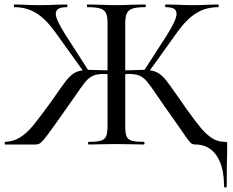

<svg xmlns="http://www.w3.org/2000/svg" viewBox="-20 -645 1038 857"><path d="M994 0V31Q992 83 992 187Q992 192 986 192Q980 192 980 187Q980 97 946 48.5Q912 0 852 0Q841 0 834.5 -4.5Q828 -9 811 -32.5Q794 -56 766 -97Q754 -114 741.5 -132Q729 -150 716 -168L685 -213Q653 -261 637 -280Q621 -299 603 -307Q585 -315 554 -315Q544 -315 539 -314V-81Q539 -50 545 -36Q551 -22 568 -17Q585 -12 622 -12Q625 -12 625 -6Q625 0 622 0Q589 0 570 -1L496 -2L427 -1Q408 0 376 0Q373 0 373 -6Q373 -12 376 -12Q413 -12 430 -17Q447 -22 453.5 -36.5Q460 -51 460 -81V-314Q454 -315 444 -315Q413 -315 394.5 -306.5Q376 -298 360 -278.5Q344 -259 311 -210L282 -169Q219 -79 195.5 -47.5Q172 -16 162 -8Q152 0 139 0H3Q1 0 1 -6Q1 -12 3 -12Q40 -13 70 -32Q100 -51 128 -85Q156 -119 206 -188Q205 -186 229 -221Q261 -267 276.5 -286.5Q292 -306 308.5 -317Q325 -328 349 -331L227 -501Q184 -561 141 -587Q98 -613 44 -613Q42 -613 42 -619Q42 -625 44 -625L83 -624Q121 -622 156 -622Q189 -622 233 -624L279 -625Q281 -625 281 -619Q281 -613 279 -613Q253 -613 241 -606Q229 -599 229 -583Q229 -557 274 -487L373 -333H387Q400 -333 460 -331V-544Q460 -573 452.5 -587.5Q445 -602 426 -607.5Q407 -613 370 -613Q368 -613 368 -619Q368 -625 370 -625L424 -624Q470 -622 496 -622Q525 -622 575 -624L628 -625Q631 -625 631 -619Q631 -613 628 -613Q591 -613 572.5 -607Q554 -601 546.5 -586Q539 -571 539 -542V-331Q597 -333 611 -333H625L723 -485Q768 -556 768 -583Q768 -599 756.5 -606Q745 -613 720 -613Q717 -613 717 -619Q717 -625 720 -625L765 -624Q809 -622 843 -622Q877 -622 915 -624L954 -625Q956 -625 956 -619Q956 -613 954 -613Q900 -613 857 -587Q814 -561 771 -501L649 -331Q673 -328 689.5 -317Q706 -306 721.5 -286.5Q737 -267 769 -221Q794 -186 792 -188L810 -162Q853 -102 877 -73.5Q901 -45 926 -28.5Q951 -12 983 -12Q991 -12 992.5 -10.5Q994 -9 994 0Z"/></svg>

Font: Cormorant SC Medium
Style: Regular
Weight: 500
Designer: Christian Thalmann (Catharsis Fonts)
Version: Version 3.000